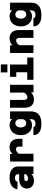

<svg xmlns="http://www.w3.org/2000/svg" viewBox="1770 -2590 1010 4590"><g transform="rotate(-90 2275.0 -295.0)"><path d="M410 0 405 -87V-374Q405 -406 381.5 -424.5Q358 -443 317 -443Q277 -443 253 -427Q229 -411 225 -382H46Q52 -441 87 -483.5Q122 -526 183 -549Q244 -572 326 -572Q405 -572 464.5 -547.5Q524 -523 557.5 -476.5Q591 -430 591 -364V0ZM246 12Q193 12 151 -9.5Q109 -31 85.5 -69.5Q62 -108 62 -157Q62 -245 126.5 -294Q191 -343 307 -343H421L420 -222L309 -220Q277 -220 259 -207.5Q241 -195 241 -173Q241 -154 256 -141.5Q271 -129 297 -129Q335 -129 365 -146Q395 -163 413 -193L431 -84Q405 -35 358.5 -11.5Q312 12 246 12Z M1066 -263V-341Q1066 -376 1051 -397Q1036 -418 1002 -418Q970 -418 936.5 -394Q903 -370 870 -312L853 -449Q880 -488 908 -515.5Q936 -543 970.5 -557.5Q1005 -572 1049 -572Q1147 -572 1199.5 -515Q1252 -458 1252 -341V-263ZM708 0V-560H888L894 -473V0Z M1723 -511 1726 -560H1907V-63Q1907 63 1833 126.5Q1759 190 1605 190Q1529 190 1470.5 170.5Q1412 151 1377 108.5Q1342 66 1338 -1H1533Q1537 25 1557 36Q1577 47 1620 47Q1670 47 1695.5 21Q1721 -5 1721 -55V-95Q1694 -64 1657.5 -49Q1621 -34 1579 -34Q1508 -34 1454 -68.5Q1400 -103 1369.5 -163.5Q1339 -224 1339 -300Q1339 -383 1370.5 -444Q1402 -505 1457.5 -538Q1513 -571 1584 -571Q1625 -571 1661 -555Q1697 -539 1723 -511ZM1626 -172Q1659 -172 1684.5 -194Q1710 -216 1721 -252V-354Q1710 -391 1684.5 -412.5Q1659 -434 1626 -434Q1594 -434 1571 -417Q1548 -400 1535.5 -370.5Q1523 -341 1523 -303Q1523 -266 1535.5 -236.5Q1548 -207 1571 -189.5Q1594 -172 1626 -172Z M2181 -560V-221Q2181 -187 2197.5 -166Q2214 -145 2244 -145Q2279 -145 2309 -168.5Q2339 -192 2376 -247L2394 -104Q2353 -42 2302 -15Q2251 12 2195 12Q2130 12 2085.5 -14.5Q2041 -41 2018 -89Q1995 -137 1995 -202V-560ZM2543 -560V0H2362L2357 -86V-560Z M2842 0V-560H3028V0ZM2662 0V-149H3195V0ZM2732 -411V-560H2935V-411ZM2839 -623V-780H3031V-623Z M3665 0V-339Q3665 -373 3648.5 -394Q3632 -415 3602 -415Q3567 -415 3537 -391.5Q3507 -368 3470 -313L3452 -456Q3493 -518 3544 -545Q3595 -572 3651 -572Q3716 -572 3760.5 -545.5Q3805 -519 3828 -471Q3851 -423 3851 -358V0ZM3303 0V-560H3484L3489 -474V0Z M4323 -511 4326 -560H4507V-63Q4507 63 4433 126.5Q4359 190 4205 190Q4129 190 4070.5 170.5Q4012 151 3977 108.5Q3942 66 3938 -1H4133Q4137 25 4157 36Q4177 47 4220 47Q4270 47 4295.5 21Q4321 -5 4321 -55V-95Q4294 -64 4257.5 -49Q4221 -34 4179 -34Q4108 -34 4054 -68.5Q4000 -103 3969.5 -163.5Q3939 -224 3939 -300Q3939 -383 3970.5 -444Q4002 -505 4057.5 -538Q4113 -571 4184 -571Q4225 -571 4261 -555Q4297 -539 4323 -511ZM4226 -172Q4259 -172 4284.5 -194Q4310 -216 4321 -252V-354Q4310 -391 4284.5 -412.5Q4259 -434 4226 -434Q4194 -434 4171 -417Q4148 -400 4135.5 -370.5Q4123 -341 4123 -303Q4123 -266 4135.5 -236.5Q4148 -207 4171 -189.5Q4194 -172 4226 -172Z"/></g></svg>

Font: Azeret Mono Thin ExtraBold
Style: Regular
Weight: 800
Version: Version 1.002